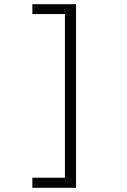

<svg xmlns="http://www.w3.org/2000/svg" viewBox="-20 -735 603 914"><path d="M342 -715V159H134V111H289V-668H134V-715Z"/></svg>

Font: Noto Sans Mono SemiCondensed Light
Style: Regular
Weight: 300
Width: 4
Designer: Monotype Design Team
Foundry: Monotype Imaging Inc.
Version: Version 2.014; ttfautohint (v1.8.4.7-5d5b)